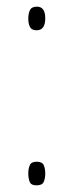

<svg xmlns="http://www.w3.org/2000/svg" viewBox="-20 -552 220 577"><path d="M65 -496Q65 -511 70 -521.5Q75 -532 91 -532Q116 -532 116 -497Q116 -461 90 -461Q75 -461 70 -471Q65 -481 65 -496ZM65 -31Q65 -45 69.5 -55.5Q74 -66 90 -66Q107 -66 111.5 -55.5Q116 -45 116 -31Q116 -16 111.5 -5.5Q107 5 90 5Q73 5 69 -6Q65 -17 65 -31Z"/></svg>

Font: Noto Sans Lao ExtraCondensed Thin
Style: Regular
Weight: 100
Width: 2
Designer: Monotype Design Team
Foundry: Monotype Imaging Inc.
Version: Version 2.003; ttfautohint (v1.8.4.7-5d5b)